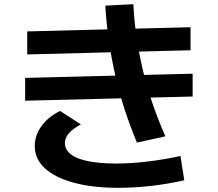

<svg xmlns="http://www.w3.org/2000/svg" viewBox="-20 -840 1040 917"><path d="M545 57Q422 57 332 32.5Q242 8 194 -36.5Q146 -81 146 -143Q146 -193 178 -237.5Q210 -282 267 -310L366 -246Q326 -224 307.5 -201.5Q289 -179 290 -155Q291 -124 319 -102.5Q347 -81 402 -70Q457 -59 536 -59Q608 -59 689 -69Q770 -79 842 -95L860 21Q786 38 705 47.5Q624 57 545 57ZM100 -359V-468L900 -488V-379ZM634 -159Q602 -236 576 -315Q550 -394 531.5 -475.5Q513 -557 500.5 -641.5Q488 -726 483 -813L617 -820Q621 -736 633 -657Q645 -578 663.5 -500.5Q682 -423 708.5 -345.5Q735 -268 770 -189ZM110 -580V-690L890 -710V-600Z"/></svg>

Font: M PLUS 1
Style: Bold
Weight: 700
Designer: Coji Morishita
Foundry: UNDERFOREST DESIGN
Version: Version 1.001